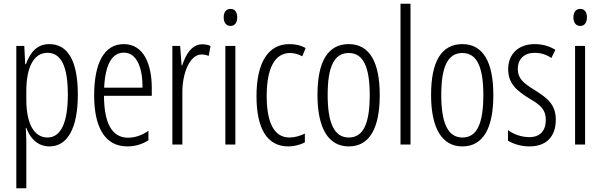

<svg xmlns="http://www.w3.org/2000/svg" viewBox="-20 -780 3246 1036"><path d="M246 -542C179 -542 143 -497 120 -434H116L111 -532H68V236H122V-19C122 -45 120 -70 119 -90H122C141 -37 181 10 247 10C342 10 400 -84 400 -270C400 -452 346 -542 246 -542ZM236 -495C313 -495 346 -416 346 -269C346 -103 301 -38 236 -38C165 -38 122 -111 122 -242V-289C122 -417 162 -495 236 -495Z M648 -542C541 -542 488 -438 488 -265C488 -102 541 10 667 10C710 10 748 -2 781 -23V-74C744 -49 708 -37 671 -37C584 -37 542 -115 541 -263H799V-305C799 -432 756 -542 648 -542ZM648 -496C720 -496 750 -410 749 -307H542C548 -435 586 -496 648 -496Z M1071 -541C1014 -541 982 -485 963 -427H960L952 -532H910V0H964V-279C963 -383 1003 -486 1068 -486C1082 -486 1096 -483 1106 -478L1116 -532C1101 -539 1085 -541 1071 -541Z M1224 -732C1199 -732 1187 -713 1187 -686C1187 -659 1200 -640 1224 -640C1247 -640 1260 -658 1260 -686C1260 -713 1249 -732 1224 -732ZM1250 -532H1196V0H1250Z M1536 10C1564 10 1600 2 1625 -12V-59C1597 -46 1569 -38 1542 -38C1457 -38 1419 -122 1419 -262C1419 -416 1465 -494 1545 -494C1567 -494 1590 -488 1611 -476L1629 -521C1604 -535 1576 -542 1541 -542C1426 -542 1364 -441 1364 -261C1364 -88 1420 10 1536 10Z M2029 -267C2029 -443 1975 -542 1862 -542C1747 -542 1693 -445 1693 -268C1693 -91 1750 10 1862 10C1975 10 2029 -90 2029 -267ZM1748 -268C1748 -416 1781 -494 1862 -494C1943 -494 1975 -413 1975 -267C1975 -112 1940 -38 1862 -38C1783 -38 1748 -117 1748 -268Z M2195 0V-760H2141V0Z M2642 -267C2642 -443 2588 -542 2475 -542C2360 -542 2306 -445 2306 -268C2306 -91 2363 10 2475 10C2588 10 2642 -90 2642 -267ZM2361 -268C2361 -416 2394 -494 2475 -494C2556 -494 2588 -413 2588 -267C2588 -112 2553 -38 2475 -38C2396 -38 2361 -117 2361 -268Z M2979 -134C2979 -218 2931 -252 2865 -294C2802 -333 2774 -357 2774 -408C2774 -463 2810 -495 2865 -495C2898 -495 2930 -485 2955 -467L2977 -511C2945 -531 2907 -542 2865 -542C2774 -542 2722 -485 2722 -407C2722 -327 2770 -290 2837 -248C2897 -213 2925 -189 2925 -133C2925 -74 2894 -40 2836 -40C2793 -40 2750 -56 2721 -78V-21C2747 -5 2788 10 2837 10C2929 10 2979 -44 2979 -134Z M3111 -732C3086 -732 3074 -713 3074 -686C3074 -659 3087 -640 3111 -640C3134 -640 3147 -658 3147 -686C3147 -713 3136 -732 3111 -732ZM3137 -532H3083V0H3137Z"/></svg>

Font: Noto Sans Georgian ExtraCondensed Light
Style: Regular
Weight: 300
Width: 2
Designer: Monotype Design Team, Akaki Razmadze
Foundry: Google LLC
Version: Version 2.005